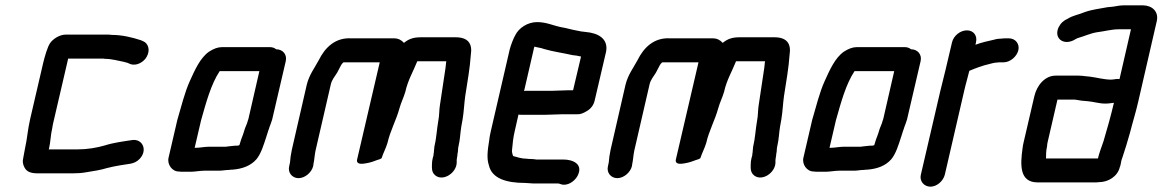

<svg xmlns="http://www.w3.org/2000/svg" viewBox="-20 -635 4365 721"><path d="M67 -40C64 -29 66 -17 72 -6C81 11 97 16 124 16H250C269 16 287 15 303 12C329 8 360 3 382 -4C396 -8 414 -11 430 -14C460 -20 484 -17 504 -38C536 -71 515 -115 476 -109C443 -104 405 -99 374 -89C343 -80 308 -74 271 -74H163L164 -77C170 -102 170 -128 176 -153C177 -162 180 -174 183 -187L236 -415H360C366 -415 371 -415 375 -414C399 -414 423 -407 444 -403L459 -399L468 -395C493 -385 521 -403 531 -422C546 -449 535 -473 518 -480L509 -484C478 -494 440 -504 399 -504C394 -505 390 -505 383 -505H226C204 -505 179 -489 168 -473C158 -458 148 -423 142 -398L93 -187C84 -148 82 -113 74 -78C71 -66 70 -53 67 -40Z M716 -80H711L735 -183C754 -250 772 -318 805 -368H954L913 -189C910 -181 909 -176 908 -173C906 -168 903 -161 900 -153L893 -131C887 -117 884 -106 879 -90C877 -89 873 -88 871 -88C866 -88 860 -88 853 -87L835 -85C831 -84 827 -84 824 -84H765C749 -84 730 -80 716 -80ZM651 9C656 10 664 10 673 10H696C711 10 732 6 747 6H804C814 6 829 3 841 3C846 2 851 2 854 2C890 -1 921 -12 943 -37C961 -59 970 -91 980 -121L987 -143C990 -150 991 -155 992 -158C995 -165 998 -174 1002 -186L1053 -405C1059 -430 1042 -450 1017 -450C1011 -455 1003 -458 994 -458H813C798 -458 782 -452 765 -441C732 -418 712 -373 693 -331C673 -287 661 -235 646 -185L613 -43C607 -18 626 9 651 9Z M1069 -25 1066 -11C1060 13 1077 34 1101 34C1125 34 1150 13 1156 -11L1157 -18C1161 -37 1161 -51 1165 -70L1222 -317C1226 -336 1237 -347 1246 -362L1257 -383C1259 -388 1262 -392 1264 -395C1264 -396 1266 -397 1267 -398C1267 -399 1269 -400 1270 -401H1406L1321 -36C1318 -23 1328 -19 1342 -20C1359 -22 1373 -25 1388 -31C1400 -36 1407 -36 1413 -41C1419 -60 1429 -78 1435 -98C1445 -143 1468 -184 1480 -228C1486 -250 1496 -269 1502 -290C1512 -335 1532 -367 1547 -405H1656C1654 -396 1655 -392 1653 -380C1647 -335 1638 -285 1632 -240C1629 -224 1630 -200 1626 -182C1620 -148 1619 -116 1611 -83C1610 -75 1610 -68 1609 -61C1608 -58 1608 -55 1608 -52L1605 -41C1603 -34 1602 -25 1602 -15V-5C1602 7 1606 17 1615 24C1645 47 1694 14 1695 -24V-34C1695 -37 1696 -40 1696 -42C1697 -47 1698 -52 1698 -57C1701 -68 1699 -76 1702 -87C1708 -112 1708 -133 1712 -158L1717 -186C1722 -215 1723 -246 1727 -274C1735 -325 1745 -382 1748 -429C1755 -472 1737 -495 1691 -495H1560C1533 -495 1515 -489 1497 -474C1487 -485 1475 -491 1462 -491H1300C1239 -495 1200 -456 1177 -409C1162 -381 1141 -354 1132 -317L1076 -73C1072 -55 1070 -39 1069 -25Z M2051 -294H1957C1954 -294 1951 -294 1948 -293L1984 -449C1984 -451 1985 -455 1987 -460C2000 -456 2010 -456 2023 -451C2057 -441 2095 -436 2130 -428L2146 -426C2150 -425 2155 -424 2160 -423H2162L2132 -296H2113C2100 -296 2066 -294 2051 -294ZM2093 -206H2147C2158 -205 2169 -209 2184 -218C2199 -227 2209 -240 2213 -257L2256 -441C2265 -490 2226 -511 2179 -515L2162 -517L2147 -520C2128 -523 2107 -530 2087 -533C2057 -539 2032 -552 1997 -552C1962 -552 1929 -531 1915 -503C1908 -491 1898 -465 1894 -449L1823 -142C1820 -129 1818 -118 1817 -108C1811 -70 1807 -40 1816 -14C1827 35 1881 52 1952 52C1963 52 1972 54 1983 54H2075C2080 54 2083 56 2087 57C2111 65 2139 45 2149 25C2171 -18 2133 -36 2095 -36H1994C1987 -37 1981 -38 1973 -38C1969 -38 1964 -38 1958 -39C1938 -39 1922 -45 1907 -49C1905 -54 1901 -65 1903 -74C1905 -96 1907 -118 1913 -143L1927 -205C1930 -204 1933 -204 1936 -204H2030C2045 -204 2079 -206 2093 -206Z M2266 -25 2263 -11C2257 13 2274 34 2298 34C2322 34 2347 13 2353 -11L2354 -18C2358 -37 2358 -51 2362 -70L2419 -317C2423 -336 2434 -347 2443 -362L2454 -383C2456 -388 2459 -392 2461 -395C2461 -396 2463 -397 2464 -398C2464 -399 2466 -400 2467 -401H2603L2518 -36C2515 -23 2525 -19 2539 -20C2556 -22 2570 -25 2585 -31C2597 -36 2604 -36 2610 -41C2616 -60 2626 -78 2632 -98C2642 -143 2665 -184 2677 -228C2683 -250 2693 -269 2699 -290C2709 -335 2729 -367 2744 -405H2853C2851 -396 2852 -392 2850 -380C2844 -335 2835 -285 2829 -240C2826 -224 2827 -200 2823 -182C2817 -148 2816 -116 2808 -83C2807 -75 2807 -68 2806 -61C2805 -58 2805 -55 2805 -52L2802 -41C2800 -34 2799 -25 2799 -15V-5C2799 7 2803 17 2812 24C2842 47 2891 14 2892 -24V-34C2892 -37 2893 -40 2893 -42C2894 -47 2895 -52 2895 -57C2898 -68 2896 -76 2899 -87C2905 -112 2905 -133 2909 -158L2914 -186C2919 -215 2920 -246 2924 -274C2932 -325 2942 -382 2945 -429C2952 -472 2934 -495 2888 -495H2757C2730 -495 2712 -489 2694 -474C2684 -485 2672 -491 2659 -491H2497C2436 -495 2397 -456 2374 -409C2359 -381 2338 -354 2329 -317L2273 -73C2269 -55 2267 -39 2266 -25Z M3100 -80H3095L3119 -183C3138 -250 3156 -318 3189 -368H3338L3297 -189C3294 -181 3293 -176 3292 -173C3290 -168 3287 -161 3284 -153L3277 -131C3271 -117 3268 -106 3263 -90C3261 -89 3257 -88 3255 -88C3250 -88 3244 -88 3237 -87L3219 -85C3215 -84 3211 -84 3208 -84H3149C3133 -84 3114 -80 3100 -80ZM3035 9C3040 10 3048 10 3057 10H3080C3095 10 3116 6 3131 6H3188C3198 6 3213 3 3225 3C3230 2 3235 2 3238 2C3274 -1 3305 -12 3327 -37C3345 -59 3354 -91 3364 -121L3371 -143C3374 -150 3375 -155 3376 -158C3379 -165 3382 -174 3386 -186L3437 -405C3443 -430 3426 -450 3401 -450C3395 -455 3387 -458 3378 -458H3197C3182 -458 3166 -452 3149 -441C3116 -418 3096 -373 3077 -331C3057 -287 3045 -235 3030 -185L2997 -43C2991 -18 3010 9 3035 9Z M3555 -476 3531 -374C3525 -349 3517 -318 3511 -293L3438 21C3432 45 3450 66 3474 66C3498 66 3522 45 3528 21L3601 -295C3606 -318 3615 -347 3620 -369C3641 -378 3670 -389 3693 -394C3702 -396 3713 -400 3723 -400C3728 -401 3734 -401 3739 -401H3749C3773 -401 3798 -422 3804 -446C3810 -470 3793 -491 3769 -491H3759C3752 -491 3746 -491 3740 -490C3732 -490 3723 -489 3713 -486C3689 -481 3665 -475 3643 -467L3645 -476C3651 -501 3636 -521 3611 -521C3586 -521 3561 -501 3555 -476Z M4152 -336C4126 -336 4098 -344 4074 -347L4055 -349C4047 -350 4039 -351 4030 -351H3944C3903 -351 3873 -313 3864 -273L3824 -101C3822 -94 3821 -86 3820 -79C3811 -15 3808 50 3877 50H4087C4094 50 4102 50 4107 49C4142 49 4177 27 4185 -7C4188 -14 4189 -21 4190 -27C4191 -32 4192 -37 4195 -44C4206 -78 4214 -102 4224 -139C4233 -175 4246 -216 4254 -252L4324 -556C4332 -592 4306 -615 4271 -615H4201C4187 -615 4172 -612 4160 -610L4139 -608C4108 -602 4079 -599 4052 -589C4031 -580 4009 -577 3990 -565C3974 -558 3963 -548 3955 -532C3937 -492 3972 -464 4012 -484C4017 -487 4022 -490 4027 -492C4050 -498 4074 -510 4100 -514C4126 -517 4154 -525 4180 -525H4227L4184 -338C4172 -340 4164 -336 4152 -336ZM3912 -86C3912 -91 3913 -96 3914 -101L3951 -261H4010C4014 -261 4018 -261 4023 -260L4041 -257C4048 -256 4056 -256 4064 -255C4088 -253 4106 -246 4131 -246C4144 -246 4152 -248 4163 -249C4152 -202 4137 -148 4124 -105C4118 -88 4106 -55 4103 -40H3908C3908 -55 3908 -68 3912 -86Z"/></svg>

Font: Electronic
Style: BlkIt
Weight: 900
Version: Version 1.011